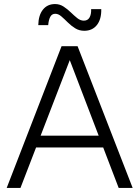

<svg xmlns="http://www.w3.org/2000/svg" viewBox="-20 -928 688 948"><path d="M13 0 284 -700H363L635 0H566L318 -648H331L81 0ZM122 -200 145 -258H504L527 -200ZM396 -776Q371 -776 351 -788.5Q331 -801 314.5 -817.5Q298 -834 283 -847Q268 -860 253 -860Q236 -860 228 -844.5Q220 -829 218 -804H169Q170 -853 192 -880.5Q214 -908 252 -908Q275 -908 294 -895.5Q313 -883 329.5 -867Q346 -851 361.5 -838.5Q377 -826 394 -826Q413 -826 422 -841.5Q431 -857 430 -883H480Q481 -833 458.5 -804.5Q436 -776 396 -776Z"/></svg>

Font: SUSE Light
Style: Regular
Weight: 300
Designer: Rene Bieder
Foundry: SUSE
Version: Version 1.000